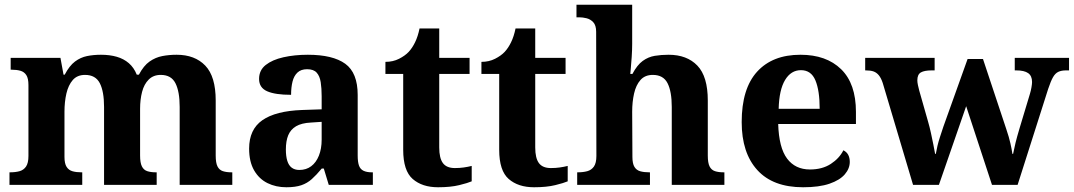

<svg xmlns="http://www.w3.org/2000/svg" viewBox="-20 -780 4530 810"><path d="M20 0V-53H22Q45.3 -53 62.5 -57.8Q79.7 -62.6 89.9 -77.4Q100 -92.3 100 -122V-421Q100 -449.5 91 -463.2Q82 -477 66 -481.5Q50 -486 28 -486H25V-536H235L248 -465H253Q273 -503 296.5 -520.5Q320 -538 347.3 -543.5Q374.6 -549 406 -549Q443 -549 472.5 -540.5Q502 -532 523.5 -513.5Q545 -495 557 -465H566Q586 -503 611 -520.5Q636 -538 664.8 -543.5Q693.6 -549 725 -549Q802 -549 846 -503.2Q890 -457.4 890 -356V-123.5Q890 -93 897.5 -78Q905 -63 920 -58Q935 -53 957 -53H960V0H738V-329Q738 -394 720.1 -429Q702.3 -464 658.2 -464Q627 -464 607.4 -444.4Q587.8 -424.9 579.4 -392.4Q571 -360 571 -321V-124Q571 -93.5 578.5 -78.3Q586 -63 601 -58Q616 -53 638 -53H641V0H419V-329Q419 -394 401.1 -429Q383.1 -464 338.8 -464Q306 -464 287.1 -442.5Q268.3 -420.9 260.1 -385.5Q252 -350.1 252 -309V-118Q252 -90 261 -76Q270 -62 286 -57.5Q302 -53 324 -53H327V0Z M1188 10Q1144 10 1108.5 -7.5Q1073 -25 1052 -61.4Q1031 -97.7 1031 -153Q1031 -234 1087 -273Q1143 -312 1255 -316L1337 -318.8V-374Q1337 -407.6 1333 -433.3Q1329 -459 1316 -473.5Q1303 -488 1275.5 -488Q1250 -488 1235 -474Q1220 -460 1214 -435.5Q1208 -411 1208 -380Q1141 -380 1107 -395Q1073 -410 1073 -447Q1073 -483.8 1101 -505.9Q1129 -528 1175.9 -538.5Q1222.8 -549 1278.8 -549Q1384 -549 1436.5 -511Q1489 -473 1489 -379.4V-124.1Q1489 -96.6 1494.5 -81.3Q1500 -66 1513.7 -59.5Q1527.4 -53 1549 -53H1553V0H1367L1346 -69H1337.4Q1315 -42 1295.5 -24.5Q1276 -7 1251 1.5Q1226 10 1188 10ZM1242.8 -63Q1272 -63 1292.8 -78.7Q1313.7 -94.3 1325.3 -123.3Q1337 -152.3 1337 -191V-266L1292 -263Q1252 -261 1228.9 -247.3Q1205.9 -233.5 1195.9 -209.3Q1186 -185.1 1186 -149.4Q1186 -121 1192 -101.5Q1198 -82 1210.8 -72.5Q1223.6 -63 1242.8 -63Z M1828 10Q1761 10 1721 -25Q1681 -60 1681 -148V-468H1606V-519Q1638 -519 1663.5 -532Q1689 -545 1704 -561Q1719 -577 1731 -601.5Q1743 -626 1750 -660H1833V-536H1961V-468H1833V-158Q1833 -113 1848.5 -92Q1864 -71 1899 -71Q1919 -71 1936.5 -73.5Q1954 -76 1970 -80V-15Q1954 -8 1917.5 1Q1881 10 1828 10Z M2233 10Q2166 10 2126 -25Q2086 -60 2086 -148V-468H2011V-519Q2043 -519 2068.5 -532Q2094 -545 2109 -561Q2124 -577 2136 -601.5Q2148 -626 2155 -660H2238V-536H2366V-468H2238V-158Q2238 -113 2253.5 -92Q2269 -71 2304 -71Q2324 -71 2341.5 -73.5Q2359 -76 2375 -80V-15Q2359 -8 2322.5 1Q2286 10 2233 10Z M2415 0V-53H2417Q2440 -53 2457.6 -57.8Q2475.1 -62.6 2485.6 -77.4Q2496 -92.3 2496 -122L2495 -646Q2495 -672.9 2483 -686Q2471 -699 2454.5 -703Q2438 -707 2424 -707H2412V-760H2647V-595Q2647 -569 2645 -539.6Q2643 -510.2 2641 -489.1Q2639 -468 2639 -468H2648Q2668 -506 2691.5 -523Q2715 -540 2742.5 -544.5Q2770 -549 2800.6 -549Q2878 -549 2922 -503.2Q2966 -457.4 2966 -356V-123.5Q2966 -93 2973.5 -78Q2981 -63 2996 -58Q3011 -53 3033 -53H3036V0H2814V-329Q2814 -394 2796.2 -429Q2778.4 -464 2734 -464Q2701 -464 2682 -442.5Q2663 -421 2655 -385.5Q2647 -350 2647 -309L2648 -118Q2648 -90 2656.5 -76Q2665 -62 2681 -57.5Q2697 -53 2719 -53H2722V0Z M3368 10Q3241 10 3175 -62.5Q3109 -135 3109 -265Q3109 -406 3174 -477.5Q3239 -549 3357 -549Q3466 -549 3528.5 -488Q3591 -427 3591 -308V-257H3263Q3266 -157 3300.5 -111Q3335 -65 3397 -65Q3449 -65 3485 -88.5Q3521 -112 3538 -146Q3552 -139 3558.5 -126.5Q3565 -114 3565 -97Q3565 -69 3544 -44.5Q3523 -20 3479.5 -5Q3436 10 3368 10ZM3438 -321Q3438 -398 3420 -441Q3402 -484 3359 -484Q3317 -484 3292 -442.5Q3267 -401 3265 -321Z M3704 -430Q3697 -451 3687.5 -462.5Q3678 -474 3665.5 -478.5Q3653 -483 3633 -483H3630V-536H3923V-483H3910Q3880 -483 3865 -474.5Q3850 -466 3850 -441Q3850 -433 3852.5 -421Q3855 -409 3858 -398L3895 -268Q3902 -244 3907.5 -218.5Q3913 -193 3917.5 -170.5Q3922 -148 3925 -131H3928Q3931 -148 3935 -165Q3939 -182 3945.5 -202Q3952 -222 3960 -246L4062 -531H4127L4225.1 -235.9Q4231 -218 4235.5 -203Q4240 -188 4242.7 -175.1Q4245.5 -162.2 4247.7 -151.1Q4250 -140 4251 -131H4254Q4259 -156 4264.5 -178.5Q4270 -201 4281 -238L4325 -384Q4329 -397 4331.5 -411.5Q4334 -426 4334 -434Q4334 -460 4317.5 -471.5Q4301 -483 4268 -483H4261V-536H4490V-483H4477Q4458 -483 4445 -477Q4432 -471 4422.5 -454.5Q4413 -438 4402 -405L4273 0H4165L4056 -332L3941 0H3832Z"/></svg>

Font: Noto Serif Tamil
Style: Regular
Weight: 400
Designer: Indian Type Foundry, Tom Grace, and the Monotype Design Team
Foundry: Monotype Imaging Inc.
Version: Version 2.003